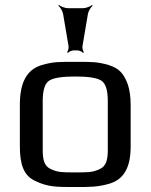

<svg xmlns="http://www.w3.org/2000/svg" viewBox="-20 -743 608 773"><path d="M506 -321C506 -353 502 -380 495 -402C479 -445 462 -467 418 -481C371 -495 346 -494 283 -494C220 -494 195 -495 148 -481C84 -462 60 -405 60 -321V-153C60 -82 75 -35 123 -14C173 10 207 10 283 10C344 10 372 10 419 -3C481 -21 506 -72 506 -153V-321ZM414 -140C414 -100 408 -74 381 -62C351 -48 330 -49 283 -49C236 -49 215 -48 185 -62C158 -74 152 -100 152 -140V-336C152 -381 161 -408 179 -419C197 -430 232 -435 283 -435C334 -435 369 -430 387 -419C405 -408 414 -381 414 -336V-140ZM312 -557 334 -687C336 -699 346 -714 353 -720L351 -723C344 -717 326 -710 314 -710H254C242 -710 224 -717 217 -723L215 -720C222 -714 232 -699 234 -687L256 -557C257 -549 254 -537 250 -533L254 -530C257 -535 269 -540 276 -540H292C299 -540 311 -535 314 -530L318 -533C314 -537 311 -549 312 -557Z"/></svg>

Font: Gamestation Storm
Style: Regular
Weight: 400
Designer: Jonas Hecksher
Foundry: Jonas Hecksher, Playtypeª, e-types AS
Version: Version 1.003